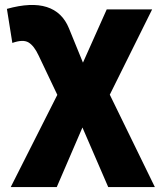

<svg xmlns="http://www.w3.org/2000/svg" viewBox="-20 -548 648 778"><path d="M23.5 210 242 -222.5 243.5 -98 137 -322Q118.5 -362 96 -375.8Q73.5 -389.5 30 -374L8 -512Q106.5 -539.5 169.5 -519.5Q232.5 -499.5 259.5 -433L346 -221L289.5 -234.5L412.5 -510H596.5L388.5 -91L396 -223.5L607.5 210H418.5L288.5 -90.5H339.5L210 210Z"/></svg>

Font: Geologica Cursive
Style: Bold
Weight: 700
Designer: Sindre Bremnes, Frode Helland
Foundry: Monokrom Skriftforlag AS
Version: Version 1.010;gftools[0.9.28]